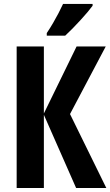

<svg xmlns="http://www.w3.org/2000/svg" viewBox="-20 -948 556 968"><path d="M516.1 0H363.8L201.2 -369.1V0H64V-713.9H201.2V-376L366.2 -713.9H513.2L333 -373ZM446.8 -928.2V-918.9Q436.5 -904.8 420.4 -885.7Q404.3 -866.7 385 -845.7Q365.7 -824.7 345.9 -804.4Q326.2 -784.2 308.6 -768.1H215.8V-781.2Q233.4 -807.6 248 -832.8Q262.7 -857.9 275.1 -881.8Q287.6 -905.8 297.9 -928.2Z"/></svg>

Font: Open Sans Condensed
Style: Regular
Weight: 400
Width: 3
Designer: Monotype Design Team
Foundry: Monotype Imaging Inc.
Version: Version 3.000